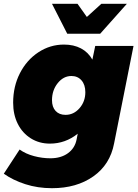

<svg xmlns="http://www.w3.org/2000/svg" viewBox="-48 -785 724 1008"><path d="M-28 127 55 0Q87 23 130.5 34.5Q174 46 216 46Q272 46 308.5 19.5Q345 -7 354 -52L360 -83Q295 -31 214 -31Q158 -31 114 -58.5Q70 -86 45.5 -134.5Q21 -183 21 -246Q21 -331 56.5 -400.5Q92 -470 153.5 -510.5Q215 -551 288 -551Q339 -551 377 -531Q415 -511 437 -472L452 -544H653L551 -32Q530 79 442 141Q354 203 225 203Q150 203 85 182Q20 161 -28 127ZM400 -301Q400 -340 380 -363Q360 -386 327 -386Q285 -386 255 -348.5Q225 -311 225 -259Q225 -223 244 -202.5Q263 -182 296 -182Q339 -182 369.5 -217Q400 -252 400 -301ZM484 -765H618L478 -608H305L225 -765H359L408 -696Z"/></svg>

Font: Gontserrat ExtraBold
Style: Italic
Weight: 800
Italic angle: -11.3°
Designer: Julieta Ulanovsky
Foundry: Julieta Ulanovsky
Version: Version 6.001